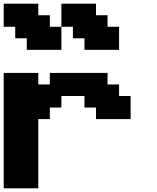

<svg xmlns="http://www.w3.org/2000/svg" viewBox="-20 -1020 852 1040"><path d="M0 0H187.5V-375H250V-437.5H312.5V-500H437.5V-437.5H500V-375H687.5V-500H625V-562.5H562.5V-625H250V-562.5H187.5V-625H0ZM437.5 -750H625V-875H562.5V-937.5H500V-1000H312.5V-875H250V-937.5H187.5V-1000H0V-875H62.5V-812.5H125V-750H312.5V-875H375V-812.5H437.5Z"/></svg>

Font: Faithful 32x
Style: Semibold
Weight: 400
Foundry: Faithful Resource Pack
Version: Version 1.0; January 27, 2023